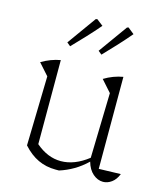

<svg xmlns="http://www.w3.org/2000/svg" viewBox="-109 -799 764 889"><g transform="rotate(15 273.5 -354.5)"><path d="M84 -67 92 -400 43 -455Q87 -481 133 -489V-86Q190 -37 253 -37Q319 -37 384 -88L392 -400L343 -455Q386 -481 433 -489V-48L538 -51Q527 -23 507.5 -9Q488 5 467 5Q441 5 418.5 -14.5Q396 -34 386 -70Q357 -42 324.5 -23Q292 -4 257 7Q248 7 240 7Q195 7 156.5 -11Q118 -29 84 -67ZM141 -576 240 -714 247 -716 278 -692Q250 -659 219.5 -626.5Q189 -594 158 -562ZM291 -576 390 -714 397 -716 427 -692Q399 -659 369 -626.5Q339 -594 308 -562Z"/></g></svg>

Font: Piazzolla ExtraLight
Style: Regular
Weight: 200
Designer: Juan Pablo del Peral
Foundry: Huerta Tipografica
Version: Version 1.330